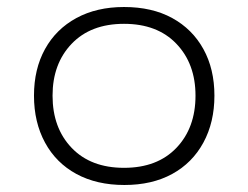

<svg xmlns="http://www.w3.org/2000/svg" viewBox="-20 -520 709 548"><path d="M335 8Q256 8 198 -23.5Q140 -55 108.5 -113Q77 -171 77 -247Q77 -323 108.5 -380Q140 -437 198 -468.5Q256 -500 334 -500Q414 -500 471.5 -468.5Q529 -437 560.5 -380Q592 -323 592 -247Q592 -171 560.5 -113Q529 -55 471.5 -23.5Q414 8 335 8ZM334 -41Q429 -41 483.5 -98Q538 -155 538 -247Q538 -338 483.5 -395Q429 -452 334 -452Q239 -452 184.5 -395Q130 -338 130 -247Q130 -155 184.5 -98Q239 -41 334 -41Z"/></svg>

Font: Nunito Sans 7pt SemiExpanded ExtraLight
Style: Regular
Weight: 250
Width: 6
Designer: Vernon Adams
Foundry: Vernon Adams
Version: Version 3.101;gftools[0.9.27]